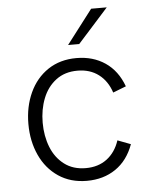

<svg xmlns="http://www.w3.org/2000/svg" viewBox="-51 -740 619 790"><g transform="rotate(-5 258.0 -345.0)"><path d="M56.5 -247Q56.5 -318 83 -375.8Q109.5 -433.5 159.2 -466.8Q209 -500 276.5 -500Q345 -500 395.2 -466Q445.5 -432 469.5 -366.5L415.5 -345.5Q399.5 -394 363.8 -421Q328 -448 276.5 -448Q224 -448 187.8 -420.5Q151.5 -393 133.5 -347.2Q115.5 -301.5 115.5 -247Q115.5 -192 133.5 -146.2Q151.5 -100.5 187.8 -73Q224 -45.5 276.5 -45.5Q328 -45.5 363.8 -72.5Q399.5 -99.5 415.5 -148L469.5 -127.5Q445.5 -61.5 395.2 -27.2Q345 7 276.5 7Q209 7 159.2 -26.5Q109.5 -60 83 -117.8Q56.5 -175.5 56.5 -247ZM355 -697H419.5L293.5 -556.5H247.5Z"/></g></svg>

Font: HK Grotesk Light
Style: Regular
Weight: 300
Designer: Alfredo Marco Pradil
Foundry: Hanken Design Co.
Version: Version 3.001